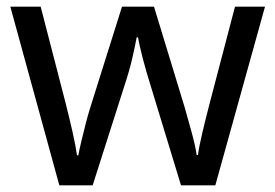

<svg xmlns="http://www.w3.org/2000/svg" viewBox="-20 -557 826 576"><path d="M523 -1 431 -303Q418 -344 408 -383Q398 -422 394 -445H390Q386 -422 377 -383Q368 -344 354 -302L258 -1H158L11 -537H102L176 -251Q187 -208 197 -164Q207 -120 211 -91H215Q218 -108 224 -133Q230 -158 237 -185.5Q244 -213 251 -235L346 -537H442L534 -235Q544 -200 555 -160Q566 -120 570 -92H574Q577 -117 587.5 -161Q598 -205 610 -251L685 -537H775L626 -1Z"/></svg>

Font: Noto Sans
Style: Regular
Weight: 400
Designer: Monotype Design Team
Foundry: Monotype Imaging Inc.
Version: Version 1.902